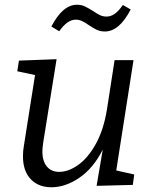

<svg xmlns="http://www.w3.org/2000/svg" viewBox="-20 -782 645 811"><path d="M471 -62 547 -45 541 -1 388 3 414 -150Q374 -71 315 -31Q256 9 197 9Q142 9 109.5 -25.5Q77 -60 77 -122Q77 -146 81 -167L128 -465L53 -481L60 -526L219 -532L163 -183Q159 -155 159 -144Q159 -101 178 -78.5Q197 -56 230 -56Q269 -56 310.5 -85.5Q352 -115 385 -174.5Q418 -234 432 -321L464 -528H544ZM355 -676Q338 -688 325.5 -693.5Q313 -699 300 -699Q282 -699 265 -687Q248 -675 230 -650L197 -670Q245 -762 305 -762Q324 -762 338.5 -755Q353 -748 374 -735Q391 -723 403.5 -717.5Q416 -712 430 -712Q448 -712 464.5 -723.5Q481 -735 499 -761L532 -742Q484 -649 423 -649Q404 -649 389 -656Q374 -663 355 -676Z"/></svg>

Font: Bitter Pro
Style: Italic
Weight: 400
Italic angle: -9°
Designer: Sol Matas, and Bitter project Authors
Foundry: Sol Matas
Version: Version 1.010